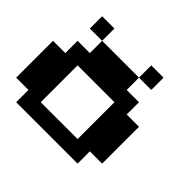

<svg xmlns="http://www.w3.org/2000/svg" viewBox="-191 -1254 1382 1382"><g transform="rotate(45 500.0 -562.5)"><path d="M125 -937.5V-1000H187.5H250V-937.5V-875H437.5H625V-937.5V-1000H687.5H750V-937.5V-875H687.5H625V-812.5V-750H687.5H750V-687.5V-625H812.5H875V-437.5V-250H812.5H750V-187.5V-125H437.5H125V-187.5V-250H62.5H0V-437.5V-625H62.5H125V-687.5V-750H187.5H250V-812.5V-875H187.5H125ZM625 -437.5V-625H437.5H250V-437.5V-250H437.5H625Z"/></g></svg>

Font: Press Start 2P
Style: Regular
Weight: 500
Monospace: yes
Version: Version 2.14